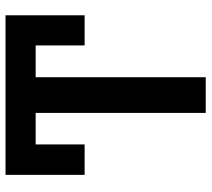

<svg xmlns="http://www.w3.org/2000/svg" viewBox="-54 -692 747 678"><g transform="rotate(-90 319.0 -353.5)"><path d="M497.1 -427.7V-600.6H384.8V0H258.8V-600.6H147.5V-427.7H40V-707H603.5V-427.7Z"/></g></svg>

Font: Pretendard SemiBold
Style: Regular
Weight: 600
Designer: Base glyphs from Inter by Rasmus Andersson; Hangeul glyphs from Noto Sans CJK(Source Han Sans) by Jang Soo-young and Kan
Foundry: Kil Hyung-jin
Version: Version 1.309